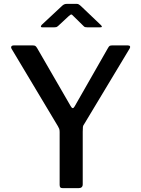

<svg xmlns="http://www.w3.org/2000/svg" viewBox="-20 -978 734 998"><path d="M644 -742Q653 -742 655.5 -737.5Q658 -733 654 -726L417 -332Q412 -326 411 -318.5Q410 -311 410 -293V-20Q410 0 388 0H307Q297 0 293.5 -4Q290 -8 290 -17V-292Q290 -303 287.5 -309Q285 -315 281 -322L41 -723Q36 -731 39 -736.5Q42 -742 53 -742H149Q160 -742 164 -739Q168 -736 173 -728L347 -427Q353 -416 358 -416Q363 -416 368 -425L541 -728Q546 -737 550 -739.5Q554 -742 564 -742H644ZM414 -843 362 -894Q354 -903 350.5 -903Q347 -903 337 -894L282 -843Q276 -838 272.5 -837Q269 -836 262 -836H200Q193 -836 192.5 -839.5Q192 -843 197 -849L302 -947Q307 -952 313 -955Q319 -958 329 -958H378Q386 -958 390.5 -954.5Q395 -951 399 -948L503 -849Q517 -836 501 -836H434Q428 -836 423 -837Q418 -838 414 -843Z"/></svg>

Font: Libre Franklin Thin Medium
Style: Regular
Weight: 500
Version: Version 3.000